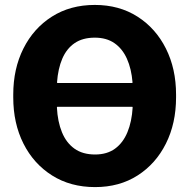

<svg xmlns="http://www.w3.org/2000/svg" viewBox="-20 -741 727 771"><path d="M361.8 10.3Q263.2 10.3 189.2 -36.4Q115.2 -83 74.2 -164.3Q33.2 -245.6 33.2 -350.1V-361.3Q33.2 -464.8 74 -546.1Q114.7 -627.4 188.5 -674.3Q262.2 -721.2 360.8 -721.2Q458.5 -721.2 532 -674.3Q605.5 -627.4 646.2 -546.1Q687 -464.8 687 -361.3V-350.1Q687 -245.6 646.2 -164.3Q605.5 -83 532.5 -36.4Q459.5 10.3 361.8 10.3ZM361.8 -120.6Q409.7 -120.6 441.9 -144Q474.1 -167.5 491.7 -210Q509.3 -252.4 512.7 -309.6L511.7 -312H209.5L208.5 -309.6Q211.4 -252.4 228.8 -210Q246.1 -167.5 279.1 -144Q312 -120.6 361.8 -120.6ZM210 -407.7H511.2L512.2 -410.2Q507.8 -464.8 489.7 -505.1Q471.7 -545.4 439.7 -567.6Q407.7 -589.8 360.8 -589.8Q312 -589.8 279.8 -567.9Q247.6 -545.9 230.2 -505.6Q212.9 -465.3 209 -410.2Z"/></svg>

Font: Roboto Slab LO Black
Style: Regular
Weight: 900
Designer: Google
Version: Version 2.000